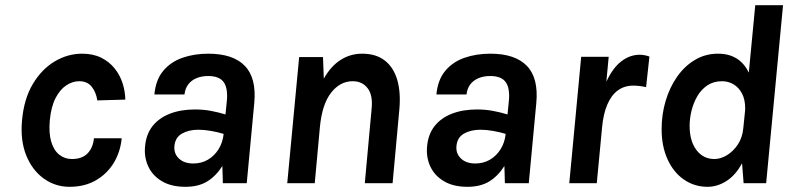

<svg xmlns="http://www.w3.org/2000/svg" viewBox="-20 -706 3057 740"><path d="M247.9 14Q193.3 14 148.9 -17.7Q104.5 -49.3 81.1 -107.1Q57.7 -165 65 -243Q72.5 -325.6 106.7 -382.6Q140.9 -439.6 191 -469.4Q241.1 -499.1 296.5 -499.1Q338.5 -499.1 369.6 -483.8Q400.6 -468.5 421.2 -443Q441.9 -417.6 452.2 -386Q462.4 -354.4 463 -322.1L355 -319Q350.5 -350.4 333.5 -371.7Q316.6 -393 285.3 -393Q259.8 -393 235.7 -377.2Q211.6 -361.5 194.3 -328.4Q177.1 -295.4 172 -243Q167.5 -193.2 177.4 -159.8Q187.4 -126.5 208.4 -109.8Q229.5 -93.1 257 -93.1Q296.3 -93.1 317.4 -114.7Q338.4 -136.4 342.1 -173H449Q444.3 -121.7 419 -79.2Q393.6 -36.7 350.2 -11.4Q306.9 14 247.9 14Z M694.8 14Q639.8 14 603.6 -7.8Q567.3 -29.6 551.1 -65.3Q535 -100.9 539.1 -142Q543.2 -188.6 568 -220.1Q592.8 -251.5 634.8 -267.8Q676.8 -284.1 731.5 -284.1Q763.7 -284.1 792.7 -278.7Q821.7 -273.3 849 -264.9L853.9 -313Q859.5 -364 842.8 -388.5Q826.1 -413 782.6 -413Q756.6 -413 736.9 -404.6Q717.1 -396.2 705.3 -380.4Q693.5 -364.6 691 -341.9H575Q580.2 -398.4 609.1 -432.9Q637.9 -467.5 683.2 -483.3Q728.5 -499.1 782.6 -499.1Q878.2 -499.1 923.6 -452.2Q969 -405.3 960 -308.9L931 0H838.9Q838.2 -16.6 838 -33.1Q837.9 -49.5 837 -66.1Q811.5 -26.5 778 -6.3Q744.4 14 694.8 14ZM725.1 -75.9Q756.4 -75.9 781.5 -90.6Q806.5 -105.4 822.5 -131.1Q838.5 -156.9 842 -189.9Q820.4 -196.6 794.1 -201.3Q767.8 -206 744.7 -206Q708.2 -206 681.6 -191.3Q655 -176.5 652.1 -142Q650 -113.5 670 -94.7Q690.1 -75.9 725.1 -75.9Z M1087.1 0 1133 -486H1224.9L1228 -403Q1255.1 -451 1292.7 -475Q1330.4 -499.1 1375.6 -499.1Q1429.6 -499.1 1463.5 -472.4Q1497.4 -445.7 1511.3 -397.3Q1525.1 -349 1519.1 -284L1493.1 0H1386L1412 -284Q1418.1 -338.2 1397.2 -365.6Q1376.2 -393 1339.6 -393Q1290.9 -393 1256.2 -348.8Q1221.5 -304.7 1213 -216.9L1193.1 0Z M1781.8 14Q1726.8 14 1690.6 -7.8Q1654.3 -29.6 1638.1 -65.3Q1622 -100.9 1626.1 -142Q1630.2 -188.6 1655 -220.1Q1679.8 -251.5 1721.8 -267.8Q1763.8 -284.1 1818.5 -284.1Q1850.7 -284.1 1879.7 -278.7Q1908.7 -273.3 1936 -264.9L1940.9 -313Q1946.5 -364 1929.8 -388.5Q1913.1 -413 1869.6 -413Q1843.6 -413 1823.9 -404.6Q1804.1 -396.2 1792.3 -380.4Q1780.5 -364.6 1778 -341.9H1662Q1667.2 -398.4 1696.1 -432.9Q1724.9 -467.5 1770.2 -483.3Q1815.5 -499.1 1869.6 -499.1Q1965.2 -499.1 2010.6 -452.2Q2056 -405.3 2047 -308.9L2018 0H1925.9Q1925.2 -16.6 1925 -33.1Q1924.9 -49.5 1924 -66.1Q1898.5 -26.5 1865 -6.3Q1831.4 14 1781.8 14ZM1812.1 -75.9Q1843.4 -75.9 1868.5 -90.6Q1893.5 -105.4 1909.5 -131.1Q1925.5 -156.9 1929 -189.9Q1907.4 -196.6 1881.1 -201.3Q1854.8 -206 1831.7 -206Q1795.2 -206 1768.6 -191.3Q1742 -176.5 1739.1 -142Q1737 -113.5 1757 -94.7Q1777.1 -75.9 1812.1 -75.9Z M2174.1 0 2220 -487H2326L2317 -391Q2341.3 -444 2374.5 -469.5Q2407.7 -495 2445.5 -495Q2454.8 -495 2464.2 -493.2Q2473.7 -491.5 2483 -488L2470.1 -370.1Q2458 -373 2445.1 -374.5Q2432.2 -376 2420.5 -376Q2386.2 -376 2361 -357.4Q2335.9 -338.9 2320.5 -302.6Q2305 -266.4 2300.3 -213L2280.1 0Z M2707.1 14Q2656.4 14 2616.1 -13.8Q2575.9 -41.5 2553 -91.7Q2530 -141.9 2530 -208.5Q2530 -265.3 2545.5 -317.2Q2560.9 -369.2 2589.7 -410.3Q2618.5 -451.4 2658.5 -475.2Q2698.4 -499.1 2747.5 -499.1Q2789.2 -499.1 2819 -480.6Q2848.8 -462.1 2866 -426L2890.9 -686H2998L2932.9 0H2846L2840 -77Q2815.5 -31.1 2780.3 -8.6Q2745.1 14 2707.1 14ZM2733.3 -93.1Q2757.2 -93.1 2781.6 -107.7Q2806 -122.4 2823.8 -149.2Q2841.6 -176 2844.9 -213L2851 -273Q2851.7 -277.5 2851.8 -280.8Q2852 -284 2852 -287.8Q2852.2 -321.7 2840.1 -345Q2828 -368.4 2807.7 -380.7Q2787.4 -393 2762.6 -393Q2730.2 -393 2706.5 -377.1Q2682.9 -361.3 2667.8 -335.6Q2652.8 -309.9 2645.3 -279.7Q2637.9 -249.4 2637.9 -220.9Q2637.9 -162.8 2664.1 -127.9Q2690.2 -93.1 2733.3 -93.1Z"/></svg>

Font: Karla
Style: Italic
Weight: 400
Italic angle: -8°
Designer: Jonathan Pinhorn
Version: Version 2.004;gftools[0.9.33]